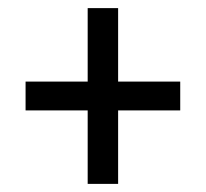

<svg xmlns="http://www.w3.org/2000/svg" viewBox="-20 -594 508 473"><path d="M196 -141V-322H43V-393H196V-574H271V-393H424V-322H271V-141Z"/></svg>

Font: Noto Serif Lao Condensed ExtraBold
Style: Regular
Weight: 800
Width: 3
Designer: Monotype Design Team
Foundry: Monotype Imaging Inc.
Version: Version 2.003; ttfautohint (v1.8.4.7-5d5b)